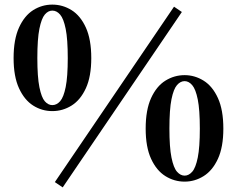

<svg xmlns="http://www.w3.org/2000/svg" viewBox="-20 -778 1028 833"><path d="M207 -296Q162 -296 124 -320Q86 -344 62.5 -395Q39 -446 39 -526Q39 -607 62.5 -658.5Q86 -710 124 -734Q162 -758 207 -758Q252 -758 290.5 -734Q329 -710 352.5 -658.5Q376 -607 376 -526Q376 -446 352.5 -395Q329 -344 290.5 -320Q252 -296 207 -296ZM207 -322Q226 -322 241 -339Q256 -356 265 -400.5Q274 -445 274 -526Q274 -608 265 -652.5Q256 -697 241 -714.5Q226 -732 207 -732Q189 -732 174.5 -715Q160 -698 151 -653.5Q142 -609 142 -526Q142 -444 151 -399.5Q160 -355 174.5 -338.5Q189 -322 207 -322ZM781 10Q736 10 697.5 -14Q659 -38 635.5 -89Q612 -140 612 -220Q612 -301 635.5 -352.5Q659 -404 697.5 -428Q736 -452 781 -452Q825 -452 863.5 -428Q902 -404 925.5 -352.5Q949 -301 949 -220Q949 -140 925.5 -89Q902 -38 863.5 -14Q825 10 781 10ZM781 -16Q799 -16 814 -33Q829 -50 838 -94.5Q847 -139 847 -220Q847 -302 838 -346.5Q829 -391 814 -408.5Q799 -426 781 -426Q763 -426 748 -409Q733 -392 724 -347.5Q715 -303 715 -220Q715 -139 724 -94.5Q733 -50 748 -33Q763 -16 781 -16ZM252 35 218 12 735 -749 769 -726Z"/></svg>

Font: Noto Serif TC ExtraLight Black
Style: Regular
Weight: 900
Version: Version 2.003-H1;hotconv 1.1.1;makeotfexe 2.6.0